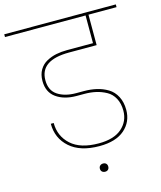

<svg xmlns="http://www.w3.org/2000/svg" viewBox="-164 -834 911 1084"><g transform="rotate(-15 291.0 -291.5)"><path d="M-35 -724V-740H617V-724H453V-546H292Q122 -546 122 -429Q122 -369 164 -341.5Q206 -314 271 -314H316Q356 -314 390.5 -306Q425 -298 455 -280Q485 -262 502.5 -228.5Q520 -195 520 -150Q520 -80 469 -35.5Q418 9 322 9Q210 9 149 -45Q88 -99 88 -184H105Q105 -107 160 -57Q215 -7 322 -7Q411 -7 457 -47.5Q503 -88 503 -150Q503 -192 486.5 -222.5Q470 -253 441.5 -268.5Q413 -284 382 -291Q351 -298 315 -298H270Q197 -298 151 -331Q105 -364 105 -429Q105 -467 121 -494Q137 -521 164 -535.5Q191 -550 220.5 -556Q250 -562 284 -562H436V-724ZM332.5 150.5Q326 157 315 157Q304 157 297 150.5Q290 144 290 133Q290 122 297 115.5Q304 109 315 109Q326 109 332.5 115.5Q339 122 339 133Q339 144 332.5 150.5Z"/></g></svg>

Font: Poppins Thin
Style: Regular
Weight: 250
Designer: Ninad Kale (Devanagari), Jonny Pinhorn (Latin)
Foundry: Indian Type Foundry
Version: Version 3.200;PS 1.000;hotconv 16.6.54;makeotf.lib2.5.65590